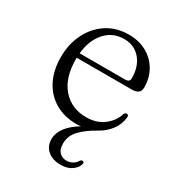

<svg xmlns="http://www.w3.org/2000/svg" viewBox="-166 -581 830 900"><g transform="rotate(30 249.0 -130.5)"><path d="M384 160Q379.5 180 356 197Q332.5 214 296 214Q251.5 214 225.2 191Q199 168 199 130.5Q199 65 289 9.5Q281 10.5 275.8 11Q270.5 11.5 266 11.5Q198 11.5 148.2 -18.2Q98.5 -48 71.8 -101Q45 -154 45 -224.5Q45 -295 73.2 -352Q101.5 -409 152.2 -442Q203 -475 270.5 -475Q324 -475 365.8 -452Q407.5 -429 431.2 -388.5Q455 -348 455 -295Q455 -258.5 409.5 -258.5H111Q111 -255 111 -251Q111 -149.5 160 -94.2Q209 -39 287.5 -39Q344 -39 382 -68Q420 -97 432.5 -139Q438.5 -149.5 445.5 -149Q456 -149 456 -136.5Q452.5 -97 429.2 -65.2Q406 -33.5 369 -13Q316.5 16 286.5 47.8Q256.5 79.5 256.5 121.5Q256.5 152.5 271.5 168Q286.5 183.5 310.5 183.5Q326.5 183.5 341.5 175.5Q356.5 167.5 364.5 153Q371 144.5 377.5 146Q381 146.5 383.8 150Q386.5 153.5 384 160ZM261.5 -446Q199.5 -446 159.8 -401.8Q120 -357.5 112.5 -283.5H358.5Q383 -283.5 383 -303.5Q383 -368 349.5 -407Q316 -446 261.5 -446Z"/></g></svg>

Font: Fraunces 9pt S000 Light
Style: Regular
Weight: 300
Version: Version 1.000; ttfautohint (v1.8.3)